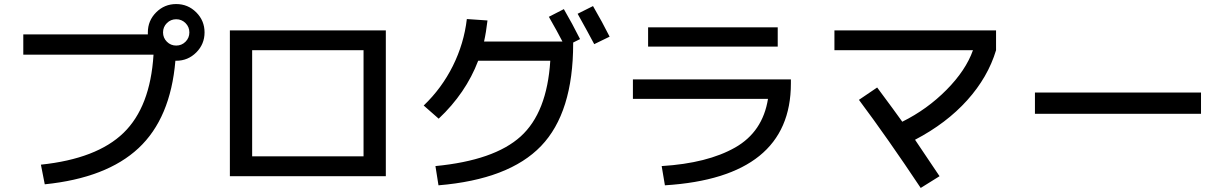

<svg xmlns="http://www.w3.org/2000/svg" viewBox="-20 -870 6040 948"><path d="M738 -600H95V-700H710V-710Q710 -768 751 -809Q792 -850 850 -850Q908 -850 949 -809Q990 -768 990 -710Q990 -652 949 -611Q908 -570 850 -570H846Q822 -286 664 -138.5Q506 9 201 40L182 -57Q458 -86 590 -214Q722 -342 738 -600ZM896 -664Q915 -683 915 -710Q915 -737 896 -756Q877 -775 850 -775Q823 -775 804 -756Q785 -737 785 -710Q785 -683 804 -664Q823 -645 850 -645Q877 -645 896 -664Z M1115 -720H1885V0H1225H1115ZM1225 -98H1775V-622H1225Z M2690 -787 2764 -825Q2806 -753 2844 -677L2810 -660V-655Q2810 -314 2651.5 -149Q2493 16 2145 45L2130 -50Q2420 -78 2550.5 -196Q2681 -314 2697 -570H2341Q2280 -410 2146 -284L2072 -349Q2161 -434 2216 -544.5Q2271 -655 2285 -776L2387 -769Q2380 -709 2370 -665H2757Q2733 -712 2690 -787ZM2832 -802 2908 -840Q2955 -759 2990 -689L2914 -652Q2884 -709 2832 -802Z M3105 -478H3885V-458Q3885 6 3263 45L3247 -50Q3473 -64 3609.5 -141.5Q3746 -219 3772 -382H3105ZM3180 -640V-735H3820V-640Z M4100 -622V-720H4898V-622Q4858 -489 4755.5 -375Q4653 -261 4498 -180Q4518 -151 4619 0L4526 58Q4363 -187 4221 -377L4311 -438Q4401 -317 4435 -269Q4558 -330 4653.5 -426.5Q4749 -523 4784 -622Z M5090 -308V-413H5910V-308Z"/></svg>

Font: Mplus 1p Medium
Style: Regular
Weight: 500
Version: Version 1.061